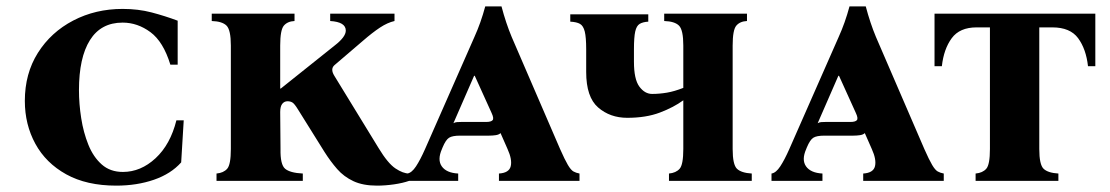

<svg xmlns="http://www.w3.org/2000/svg" viewBox="-20 -568 3486 603"><path d="M345 15Q252 15 188 -20.5Q124 -56 91 -116.5Q58 -177 58 -251Q58 -337 99 -402Q140 -467 210 -503.5Q280 -540 365 -540Q414 -540 456 -529Q498 -518 538 -503V-365H515Q493 -437 452.5 -467Q412 -497 365 -497Q297 -497 262.5 -442Q228 -387 228 -285Q228 -242 235 -197Q242 -152 257.5 -113.5Q273 -75 299.5 -51.5Q326 -28 366 -28Q422 -28 468.5 -71Q515 -114 534 -190H557L549 -58Q517 -22 463.5 -3.5Q410 15 345 15Z M1169 -103Q1198 -55 1222 -39Q1246 -23 1265 -23V0Q1245 7 1217.5 11Q1190 15 1164 15Q1120 15 1090 1Q1060 -13 1039 -37Q1018 -61 999 -91L916 -224Q905 -242 898.5 -246Q892 -250 883 -250Q873 -250 866.5 -242Q860 -234 860 -216L861 -100Q860 -51 875.5 -38Q891 -25 931 -23V0H660V-23Q682 -25 693.5 -38Q705 -51 705 -100V-425Q705 -474 691.5 -487.5Q678 -501 645 -502V-525H905V-502Q883 -501 871.5 -487.5Q860 -474 860 -425V-290H862L1031 -425Q1066 -452 1066 -472Q1066 -499 1017 -502V-525H1219V-502Q1197 -497 1173.5 -481.5Q1150 -466 1120 -440L1030 -363Q1017 -351 1030 -330Z M1739 -100Q1754 -66 1763.5 -50Q1773 -34 1781 -29.5Q1789 -25 1800 -23V0H1547V-23Q1579 -25 1584 -46Q1589 -67 1574 -100L1552 -150Q1547 -145 1537 -143.5Q1527 -142 1516 -142H1425Q1401 -142 1390.5 -135.5Q1380 -129 1370 -105L1368 -100Q1353 -66 1367.5 -45.5Q1382 -25 1419 -23V0H1259V-23Q1273 -25 1286.5 -45.5Q1300 -66 1315 -100L1470 -452Q1480 -474 1488.5 -498Q1497 -522 1504 -548H1555Q1569 -495 1587 -452ZM1507 -185Q1522 -185 1527 -190.5Q1532 -196 1524 -213L1471 -330H1469L1404 -181Q1409 -184 1415 -184.5Q1421 -185 1429 -185Z M1950 -198Q1896 -198 1858.5 -230.5Q1821 -263 1821 -342V-413Q1821 -451 1816.5 -469Q1812 -487 1801.5 -493Q1791 -499 1771 -500V-523H2016V-500Q1999 -499 1989 -493Q1979 -487 1975 -469Q1971 -451 1971 -413V-374Q1971 -319 1988 -296Q2005 -273 2028 -273Q2051 -273 2074.5 -277Q2098 -281 2126 -292V-425Q2126 -474 2112.5 -487.5Q2099 -501 2066 -502V-525H2326V-502Q2304 -501 2292.5 -487.5Q2281 -474 2281 -425V-100Q2281 -51 2294.5 -38Q2308 -25 2341 -23V0H2081V-23Q2103 -25 2114.5 -38Q2126 -51 2126 -100V-253Q2096 -231 2052.5 -214.5Q2009 -198 1950 -198Z M2883 -100Q2898 -66 2907.5 -50Q2917 -34 2925 -29.5Q2933 -25 2944 -23V0H2691V-23Q2723 -25 2728 -46Q2733 -67 2718 -100L2696 -150Q2691 -145 2681 -143.5Q2671 -142 2660 -142H2569Q2545 -142 2534.5 -135.5Q2524 -129 2514 -105L2512 -100Q2497 -66 2511.5 -45.5Q2526 -25 2563 -23V0H2403V-23Q2417 -25 2430.5 -45.5Q2444 -66 2459 -100L2614 -452Q2624 -474 2632.5 -498Q2641 -522 2648 -548H2699Q2713 -495 2731 -452ZM2651 -185Q2666 -185 2671 -190.5Q2676 -196 2668 -213L2615 -330H2613L2548 -181Q2553 -184 2559 -184.5Q2565 -185 2573 -185Z M2915 -525H3420V-360H3397Q3391 -414 3366 -448Q3341 -482 3285 -482H3244V-100Q3244 -51 3257.5 -38Q3271 -25 3304 -23V0H3044V-23Q3066 -25 3077.5 -38Q3089 -51 3089 -100V-482H3047Q2994 -482 2969 -448Q2944 -414 2938 -360H2915Z"/></svg>

Font: Bona Nova SC
Style: Bold
Weight: 700
Designer: Mateusz Machalski
Foundry: Capitalics
Version: Version 4.001; ttfautohint (v1.8.4.7-5d5b)